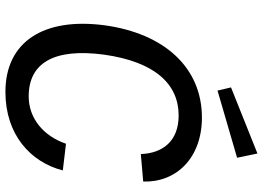

<svg xmlns="http://www.w3.org/2000/svg" viewBox="-154 -830 993 726"><g transform="rotate(90 343.0 -466.5)"><path d="M560 -943 310 -843 322 -792 576 -866ZM424 -733C236 -733 106 -592 75 -364C45 -135 137 10 327 10C488 10 592 -84 624 -207L523 -219C494 -134 427 -78 344 -78C218 -78 161 -173 186 -362C213 -556 298 -645 416 -645C513 -645 559 -585 562 -502L666 -511C670 -636 577 -733 424 -733Z"/></g></svg>

Font: United Sans Medium
Style: Italic
Weight: 500
Italic angle: -8°
Designer: Pablo Impallari, Rodrigo Fuenzalida (Modified by Dan O. Williams)
Version: Version 1.000;PS 001.000;hotconv 1.0.88;makeotf.lib2.5.64775